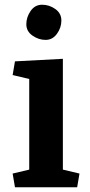

<svg xmlns="http://www.w3.org/2000/svg" viewBox="-20 -788 380 808"><path d="M116.7 -638.2Q90.8 -656.2 90.8 -686Q90.8 -715.8 108.9 -741.9Q127 -768.1 157.2 -768.1Q187.5 -768.1 212.9 -750Q238.3 -731.9 238.3 -701.7Q238.3 -671.4 219.7 -645.8Q201.2 -620.1 171.9 -620.1Q142.6 -620.1 116.7 -638.2ZM244.6 -74.2 314.5 -57.6 304.7 0H43L33.2 -57.6L103 -74.2V-455.6L33.2 -472.2L43 -529.8L244.6 -540.5Z"/></svg>

Font: NoticiaText-Bold
Style: Bold
Weight: 700
Designer: JM Sole
Foundry: JM Sole
Version: Version 1.003